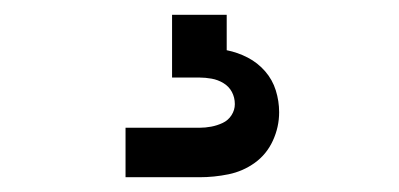

<svg xmlns="http://www.w3.org/2000/svg" viewBox="-20 -20 540 260"><path d="M150 220V153H250Q258 153 266 151.5Q274 150 281.5 146.5Q289 143 293.5 136Q298 129 298 121Q298 112 294 104.5Q290 97 282.5 92.5Q275 88 266.5 86.5Q258 85 250 85H213V0H287V48Q302 51 315.5 58Q329 65 339 76.5Q349 88 353.5 102.5Q358 117 358 132Q358 152 349.5 170.5Q341 189 325 200.5Q309 212 289.5 216Q270 220 250 220Z"/></svg>

Font: Iosevka Web
Style: Regular
Weight: 400
Monospace: yes
Designer: Belleve Invis
Foundry: Belleve Invis
Version: Version 28.0.3; ttfautohint (v1.8.3)